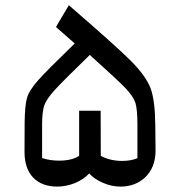

<svg xmlns="http://www.w3.org/2000/svg" viewBox="-20 -690 674 719"><path d="M71.8 -120.1C71.8 -38.1 117.7 8.8 194.3 8.8C239.7 8.8 287.1 -10.7 314 -40.5C325.7 -27.3 342.3 -15.6 364.3 -5.9C386.2 3.9 408.7 8.8 432.1 8.8C500.5 8.8 562.5 -37.1 562.5 -125L561.5 -221.2C561 -282.7 555.2 -328.6 543.9 -359.4C532.7 -389.6 507.8 -424.3 468.8 -463.4C429.7 -502.4 352.5 -571.3 237.8 -670.4L189.5 -588.9L259.8 -527.3C190.4 -460 144.5 -414.1 122.6 -389.2C100.6 -364.3 86.4 -342.3 81.1 -323.2C75.7 -304.2 72.8 -273.9 72.3 -231.9ZM137.7 -224.6C137.7 -256.3 140.6 -280.3 146 -295.9C151.4 -311 164.6 -330.6 185.5 -353.5C206.5 -376.5 250.5 -420.4 316.4 -484.4L323.7 -477.5C386.7 -420.9 428.7 -381.8 449.2 -360.8C469.2 -339.8 481.9 -320.8 487.3 -304.2C492.2 -287.6 494.6 -260.7 494.6 -223.6V-97.7C478.5 -90.8 459.5 -87.4 437.5 -87.4C407.7 -87.4 378.4 -94.2 357.4 -106.4L356.9 -275.4H276.4V-106.4C257.8 -94.2 232.9 -88.4 201.2 -88.4C178.2 -88.4 157.2 -91.8 137.7 -98.1Z"/></svg>

Font: SG Kara Light
Style: Regular
Weight: 400
Designer: Damoon Khanjanzadeh
Version: Version 1.000